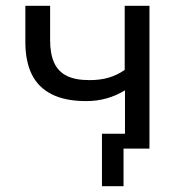

<svg xmlns="http://www.w3.org/2000/svg" viewBox="-20 -510 627 659"><path d="M404 129H330V-51H470V0H404ZM409 0V-200Q380 -182 346.5 -172.5Q313 -163 276 -163Q204 -163 157.5 -186.5Q111 -210 89 -255Q67 -300 67 -366V-490H152V-372Q152 -326 165.5 -295.5Q179 -265 208.5 -250Q238 -235 287 -235Q324 -235 353 -243.5Q382 -252 408 -270V-490H493V0Z"/></svg>

Font: Nunito Sans 10pt
Style: Regular
Weight: 400
Designer: Vernon Adams
Foundry: Vernon Adams
Version: Version 3.101;gftools[0.9.27]